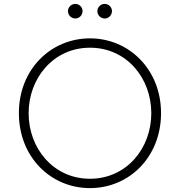

<svg xmlns="http://www.w3.org/2000/svg" viewBox="-20 -954 924 986"><path d="M442 12C643 12 807 -147 807 -373C807 -598 642 -757 442 -757C242 -757 77 -599 77 -373C77 -147 241 12 442 12ZM127 -373C127 -552 254 -709 442 -709C631 -709 757 -552 757 -373C757 -191 629 -36 442 -36C255 -36 127 -191 127 -373ZM329 -897C329 -876 346 -859 367 -859C387 -859 404 -876 404 -897C404 -917 387 -934 367 -934C346 -934 329 -917 329 -897ZM480 -897C480 -876 497 -859 518 -859C538 -859 555 -876 555 -897C555 -917 538 -934 518 -934C497 -934 480 -917 480 -897Z"/></svg>

Font: Mluvka ExtraLight
Style: Regular
Weight: 200
Designer: Modified by Jiří Krblich, Original typeface by Gumpita Rahayu
Foundry: Gumpita Rahayu & Jiří Krblich
Version: Version 2.000;Glyphs 3.1.1 (3134)